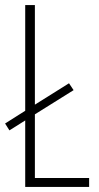

<svg xmlns="http://www.w3.org/2000/svg" viewBox="-20 -734 390 754"><path d="M79 0V-261L17 -222L0 -249L79 -299V-714H117V-323L251 -407L269 -380L117 -285V-35H330V0Z"/></svg>

Font: Noto Sans Gujarati UI ExtraCondensed ExtraLight
Style: Regular
Weight: 200
Width: 2
Designer: Jelle Bosma - Monotype Design Team, Universal Thirst
Foundry: Monotype Imaging Inc.
Version: Version 2.106; ttfautohint (v1.8.4.7-5d5b)